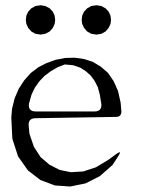

<svg xmlns="http://www.w3.org/2000/svg" viewBox="-20 -716 540 722"><path d="M417 -136.7Q440.4 -153.3 424.8 -128.9L403.3 -95.7L355.5 -53.7L301.8 -26.4L244.1 -14.6L186.5 -18.6L131.8 -39.1L85 -75.2L47.9 -127.9L26.4 -194.3L22.5 -273.4L25.4 -307.6L35.2 -346.7L50.8 -382.8L71.3 -414.1L95.7 -441.4L124 -462.9L154.3 -478.5L189.5 -491.2L224.6 -498L260.7 -499L295.9 -494.1L329.1 -483.4L358.4 -465.8L385.7 -442.4L407.2 -411.1L423.8 -374L433.6 -330.1L436.5 -296.9Q436.5 -276.4 416 -276.4L114.3 -271.5Q85 -271.5 87.9 -242.2L90.8 -212.9L107.4 -164.1L132.8 -125L166 -96.7L204.1 -77.1L247.1 -68.4L293 -71.3L340.8 -86.9L387.7 -115.2ZM223.6 -473.6 196.3 -462.9 170.9 -448.2 147.5 -430.7 127.9 -410.2 111.3 -386.7 98.6 -360.4 88.9 -326.2Q85 -296.9 114.3 -296.9H335.9Q362.3 -296.9 361.3 -323.2L355.5 -359.4L347.7 -388.7L335 -413.1L320.3 -432.6L302.7 -448.2L281.2 -461.9L254.9 -470.7ZM97.7 -597.7 85.9 -611.3 79.1 -626 77.1 -640.6 79.1 -657.2 85.9 -671.9 97.7 -684.6 113.3 -693.4 132.8 -696.3 150.4 -693.4 167 -684.6 178.7 -671.9 185.5 -657.2 187.5 -640.6 185.5 -626 178.7 -611.3 167 -597.7 150.4 -588.9 132.8 -585.9 113.3 -588.9ZM307.6 -597.7 295.9 -611.3 289.1 -626 287.1 -640.6 289.1 -657.2 295.9 -671.9 307.6 -684.6 323.2 -693.4 342.8 -696.3 361.3 -693.4 377 -684.6 388.7 -671.9 395.5 -657.2 397.5 -640.6 395.5 -626 388.7 -611.3 377 -597.7 361.3 -588.9 342.8 -585.9 323.2 -588.9Z"/></svg>

Font: B2 Hana
Style: Regular
Weight: 500
Version: 2020-08-05; (max)